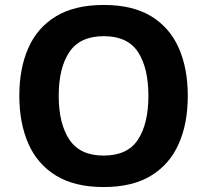

<svg xmlns="http://www.w3.org/2000/svg" viewBox="-20 -745 836 775"><path d="M738 -358Q738 -247 701.5 -164.5Q665 -82 590 -36Q515 10 398 10Q282 10 206.5 -36Q131 -82 94.5 -165Q58 -248 58 -359Q58 -469 94.5 -551.5Q131 -634 206.5 -679.5Q282 -725 399 -725Q515 -725 590 -679.5Q665 -634 701.5 -551.5Q738 -469 738 -358ZM217 -358Q217 -246 260 -181.5Q303 -117 398 -117Q495 -117 537 -181.5Q579 -246 579 -358Q579 -471 537 -535Q495 -599 399 -599Q303 -599 260 -535Q217 -471 217 -358Z"/></svg>

Font: Noto IKEA Arabic
Style: Bold
Weight: 700
Designer: Monotype Design Team
Foundry: Monotype Imaging Inc.
Version: Version 1.200